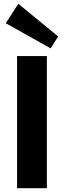

<svg xmlns="http://www.w3.org/2000/svg" viewBox="-20 -997 339 1017"><path d="M228.3 -700V0H70.4V-700ZM288.1 -803.8 248.2 -740.8 10.6 -874 77.1 -976.9Z"/></svg>

Font: Pathway Extreme 8pt Thin
Style: Regular
Weight: 100
Version: Version 1.001;gftools[0.9.26]